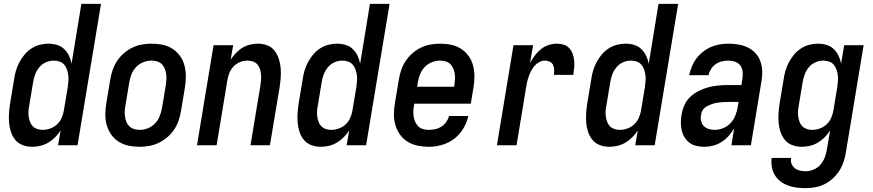

<svg xmlns="http://www.w3.org/2000/svg" viewBox="-20 -755 4540 998"><path d="M147 8Q121 8 97.5 -1Q74 -10 59 -28.5Q44 -47 36.5 -70.5Q29 -94 27 -119Q25 -144 27 -170Q29 -196 33 -221L53 -341Q56 -364 62.5 -386.5Q69 -409 80 -430Q91 -451 106.5 -470Q122 -489 142.5 -502.5Q163 -516 186 -522Q209 -528 231 -528Q255 -528 276.5 -521.5Q298 -515 313.5 -500Q329 -485 338.5 -465.5Q348 -446 352 -424L403 -735H505L383 0H282L295 -77Q283 -58 266.5 -41.5Q250 -25 230.5 -13.5Q211 -2 189.5 3Q168 8 147 8ZM202 -80Q221 -80 241 -87Q261 -94 276.5 -108.5Q292 -123 300.5 -142.5Q309 -162 312 -181L332 -301Q334 -317 335.5 -333Q337 -349 335 -364Q333 -379 328 -393.5Q323 -408 313.5 -419Q304 -430 289.5 -435Q275 -440 259 -440Q238 -440 218 -431Q198 -422 184 -405Q170 -388 162.5 -367.5Q155 -347 152 -327L132 -207Q129 -192 128 -177.5Q127 -163 129 -149Q131 -135 136 -121.5Q141 -108 150.5 -98.5Q160 -89 173.5 -84.5Q187 -80 202 -80Z M705 8Q676 8 647.5 2Q619 -4 596 -19Q573 -34 557.5 -56.5Q542 -79 534.5 -106Q527 -133 527.5 -162.5Q528 -192 533 -221L553 -341Q557 -366 565.5 -391Q574 -416 588.5 -438Q603 -460 623.5 -478Q644 -496 668 -507.5Q692 -519 717.5 -523.5Q743 -528 768 -528Q798 -528 826 -522Q854 -516 877 -501Q900 -486 916 -463.5Q932 -441 939 -414Q946 -387 946 -357.5Q946 -328 941 -299L921 -179Q917 -154 908.5 -129Q900 -104 885.5 -82Q871 -60 850 -42Q829 -24 805 -12.5Q781 -1 755.5 3.5Q730 8 705 8ZM707 -80Q728 -80 749 -88.5Q770 -97 786 -113.5Q802 -130 810 -151Q818 -172 822 -193L842 -313Q844 -328 845 -343Q846 -358 843.5 -372.5Q841 -387 835.5 -400Q830 -413 820 -422.5Q810 -432 796 -436Q782 -440 767 -440Q746 -440 724.5 -431.5Q703 -423 687.5 -406.5Q672 -390 663.5 -369Q655 -348 652 -327L632 -207Q629 -192 628.5 -177Q628 -162 630 -147.5Q632 -133 637.5 -120Q643 -107 653.5 -97.5Q664 -88 678 -84Q692 -80 707 -80Z M1004 0 1090 -520H1192L1179 -445Q1191 -463 1206.5 -479.5Q1222 -496 1240.5 -507Q1259 -518 1280 -523Q1301 -528 1321 -528Q1347 -528 1370 -519Q1393 -510 1407.5 -491Q1422 -472 1429.5 -448.5Q1437 -425 1439 -400.5Q1441 -376 1439 -350Q1437 -324 1433 -299L1383 0H1282L1334 -313Q1336 -327 1337 -342Q1338 -357 1336.5 -371Q1335 -385 1330.5 -398Q1326 -411 1317 -421Q1308 -431 1294.5 -435.5Q1281 -440 1266 -440Q1247 -440 1228 -432.5Q1209 -425 1194.5 -410Q1180 -395 1172.5 -376.5Q1165 -358 1162 -339L1106 0Z M1647 8Q1621 8 1597.5 -1Q1574 -10 1559 -28.5Q1544 -47 1536.5 -70.5Q1529 -94 1527 -119Q1525 -144 1527 -170Q1529 -196 1533 -221L1553 -341Q1556 -364 1562.5 -386.5Q1569 -409 1580 -430Q1591 -451 1606.5 -470Q1622 -489 1642.5 -502.5Q1663 -516 1686 -522Q1709 -528 1731 -528Q1755 -528 1776.5 -521.5Q1798 -515 1813.5 -500Q1829 -485 1838.5 -465.5Q1848 -446 1852 -424L1903 -735H2005L1883 0H1782L1795 -77Q1783 -58 1766.5 -41.5Q1750 -25 1730.5 -13.5Q1711 -2 1689.5 3Q1668 8 1647 8ZM1702 -80Q1721 -80 1741 -87Q1761 -94 1776.5 -108.5Q1792 -123 1800.5 -142.5Q1809 -162 1812 -181L1832 -301Q1834 -317 1835.5 -333Q1837 -349 1835 -364Q1833 -379 1828 -393.5Q1823 -408 1813.5 -419Q1804 -430 1789.5 -435Q1775 -440 1759 -440Q1738 -440 1718 -431Q1698 -422 1684 -405Q1670 -388 1662.5 -367.5Q1655 -347 1652 -327L1632 -207Q1629 -192 1628 -177.5Q1627 -163 1629 -149Q1631 -135 1636 -121.5Q1641 -108 1650.5 -98.5Q1660 -89 1673.5 -84.5Q1687 -80 1702 -80Z M2209 8Q2179 8 2150.5 2Q2122 -4 2098.5 -18.5Q2075 -33 2059 -55.5Q2043 -78 2035 -105.5Q2027 -133 2027.5 -162.5Q2028 -192 2033 -221L2053 -341Q2057 -366 2065.5 -391Q2074 -416 2088.5 -438Q2103 -460 2123.5 -478Q2144 -496 2168 -507.5Q2192 -519 2217.5 -523.5Q2243 -528 2268 -528Q2298 -528 2326 -522Q2354 -516 2377 -501Q2400 -486 2416 -463.5Q2432 -441 2439 -414Q2446 -387 2446 -357.5Q2446 -328 2441 -299L2427 -216H2133L2132 -207Q2129 -192 2128.5 -177Q2128 -162 2130.5 -147.5Q2133 -133 2139 -120Q2145 -107 2155 -97.5Q2165 -88 2179 -84Q2193 -80 2209 -80Q2225 -80 2242 -83.5Q2259 -87 2274 -96.5Q2289 -106 2299.5 -121Q2310 -136 2314 -152H2414Q2407 -118 2388 -86.5Q2369 -55 2340 -33Q2311 -11 2276.5 -1.5Q2242 8 2209 8ZM2148 -304H2340L2342 -313Q2344 -328 2345 -343Q2346 -358 2343.5 -372.5Q2341 -387 2335.5 -400Q2330 -413 2320 -422.5Q2310 -432 2296 -436Q2282 -440 2267 -440Q2246 -440 2224.5 -431.5Q2203 -423 2187.5 -406.5Q2172 -390 2163.5 -369Q2155 -348 2152 -327Z M2563 0 2649 -520H2751L2735 -428Q2746 -448 2760 -466.5Q2774 -485 2792 -499.5Q2810 -514 2831.5 -521Q2853 -528 2875 -528Q2893 -528 2910.5 -522.5Q2928 -517 2939.5 -504Q2951 -491 2957 -474.5Q2963 -458 2964.5 -440Q2966 -422 2964.5 -403.5Q2963 -385 2960 -366H2859Q2861 -380 2860.5 -393.5Q2860 -407 2854.5 -418Q2849 -429 2837 -434.5Q2825 -440 2812 -440Q2797 -440 2782.5 -432Q2768 -424 2757.5 -411.5Q2747 -399 2740 -385Q2733 -371 2728 -356.5Q2723 -342 2719.5 -327Q2716 -312 2714 -297L2665 0Z M3147 8Q3121 8 3097.5 -1Q3074 -10 3059 -28.5Q3044 -47 3036.5 -70.5Q3029 -94 3027 -119Q3025 -144 3027 -170Q3029 -196 3033 -221L3053 -341Q3056 -364 3062.5 -386.5Q3069 -409 3080 -430Q3091 -451 3106.5 -470Q3122 -489 3142.5 -502.5Q3163 -516 3186 -522Q3209 -528 3231 -528Q3255 -528 3276.5 -521.5Q3298 -515 3313.5 -500Q3329 -485 3338.5 -465.5Q3348 -446 3352 -424L3403 -735H3505L3383 0H3282L3295 -77Q3283 -58 3266.5 -41.5Q3250 -25 3230.5 -13.5Q3211 -2 3189.5 3Q3168 8 3147 8ZM3202 -80Q3221 -80 3241 -87Q3261 -94 3276.5 -108.5Q3292 -123 3300.5 -142.5Q3309 -162 3312 -181L3332 -301Q3334 -317 3335.5 -333Q3337 -349 3335 -364Q3333 -379 3328 -393.5Q3323 -408 3313.5 -419Q3304 -430 3289.5 -435Q3275 -440 3259 -440Q3238 -440 3218 -431Q3198 -422 3184 -405Q3170 -388 3162.5 -367.5Q3155 -347 3152 -327L3132 -207Q3129 -192 3128 -177.5Q3127 -163 3129 -149Q3131 -135 3136 -121.5Q3141 -108 3150.5 -98.5Q3160 -89 3173.5 -84.5Q3187 -80 3202 -80Z M3641 8Q3620 8 3600 3.5Q3580 -1 3564.5 -12.5Q3549 -24 3538.5 -41Q3528 -58 3523.5 -77.5Q3519 -97 3519 -118Q3519 -139 3523 -160Q3527 -185 3538 -209.5Q3549 -234 3569 -252.5Q3589 -271 3613.5 -283Q3638 -295 3663 -301.5Q3688 -308 3713.5 -310.5Q3739 -313 3765 -313H3834L3839 -347Q3842 -365 3840 -383Q3838 -401 3828 -414.5Q3818 -428 3801 -434Q3784 -440 3766 -440Q3749 -440 3732 -436Q3715 -432 3700 -421.5Q3685 -411 3675.5 -395.5Q3666 -380 3663 -364H3562Q3567 -386 3576 -408.5Q3585 -431 3599.5 -450.5Q3614 -470 3633.5 -485.5Q3653 -501 3675 -510.5Q3697 -520 3720 -524Q3743 -528 3766 -528Q3793 -528 3819 -523.5Q3845 -519 3867.5 -508Q3890 -497 3907 -478.5Q3924 -460 3932.5 -436Q3941 -412 3942 -385.5Q3943 -359 3938 -332L3883 0H3782L3796 -88Q3784 -67 3767.5 -48.5Q3751 -30 3730.5 -17Q3710 -4 3687 2Q3664 8 3641 8ZM3695 -80Q3718 -80 3740.5 -89.5Q3763 -99 3779 -117Q3795 -135 3803.5 -157.5Q3812 -180 3815 -202L3819 -225H3765Q3754 -225 3744 -224.5Q3734 -224 3723.5 -223Q3713 -222 3702.5 -220Q3692 -218 3682 -214.5Q3672 -211 3662 -206.5Q3652 -202 3643.5 -195Q3635 -188 3630 -178Q3625 -168 3624 -157Q3621 -141 3624.5 -125.5Q3628 -110 3638.5 -99.5Q3649 -89 3664 -84.5Q3679 -80 3695 -80Z M4167 223Q4144 223 4120.5 220Q4097 217 4075.5 209Q4054 201 4036.5 187.5Q4019 174 4007.5 155Q3996 136 3992 113Q3988 90 3991 66H4092Q4089 82 4094.5 96Q4100 110 4111 119Q4122 128 4137 131.5Q4152 135 4167 135Q4188 135 4209 126.5Q4230 118 4244.5 101Q4259 84 4267 63.5Q4275 43 4278 22L4295 -77Q4283 -58 4266.5 -41.5Q4250 -25 4230.5 -13.5Q4211 -2 4189.5 3Q4168 8 4147 8Q4121 8 4097.5 -1Q4074 -10 4059 -28.5Q4044 -47 4036.5 -70.5Q4029 -94 4027 -119Q4025 -144 4027 -170Q4029 -196 4033 -221L4053 -341Q4056 -364 4062.5 -386.5Q4069 -409 4080 -430Q4091 -451 4106.5 -470Q4122 -489 4142.5 -502.5Q4163 -516 4186 -522Q4209 -528 4231 -528Q4255 -528 4276.5 -521.5Q4298 -515 4313.5 -500Q4329 -485 4338.5 -465.5Q4348 -446 4352 -424L4368 -520H4469L4377 36Q4373 61 4365 85.5Q4357 110 4343 132Q4329 154 4309 172.5Q4289 191 4265.5 202.5Q4242 214 4217 218.5Q4192 223 4167 223ZM4202 -80Q4221 -80 4241 -87Q4261 -94 4276.5 -108.5Q4292 -123 4300.5 -142.5Q4309 -162 4312 -181L4332 -301Q4334 -317 4335.5 -333Q4337 -349 4335 -364Q4333 -379 4328 -393.5Q4323 -408 4313.5 -419Q4304 -430 4289.5 -435Q4275 -440 4259 -440Q4238 -440 4218 -431Q4198 -422 4184 -405Q4170 -388 4162.5 -367.5Q4155 -347 4152 -327L4132 -207Q4129 -192 4128 -177.5Q4127 -163 4129 -149Q4131 -135 4136 -121.5Q4141 -108 4150.5 -98.5Q4160 -89 4173.5 -84.5Q4187 -80 4202 -80Z"/></svg>

Font: Iosevka SS04 Semibold Oblique
Style: Regular
Weight: 600
Italic angle: -9°
Monospace: yes
Designer: Belleve Invis
Foundry: Belleve Invis
Version: Version 19.0.0; ttfautohint (v1.8.4)